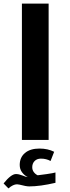

<svg xmlns="http://www.w3.org/2000/svg" viewBox="-22 -780 391 1070"><path d="M100.1 -759.8H249V0H100.1ZM287.1 238.8Q201.2 258.8 141.1 258.8Q123.5 258.8 86.9 249L72.8 247.1Q51.3 247.1 24.9 270L-2 242.2Q40 189.9 66.9 189.9Q83 189.9 102.5 197.8Q122.6 206.5 132.8 207Q113.3 197.3 100.6 179.9Q87.9 162.6 87.9 139.2Q87.9 97.2 117.2 72.5Q146.5 47.9 197.8 47.9Q244.6 47.9 279.8 65.9L259.8 117.2Q235.8 104 206.1 104Q184.1 104 170.9 117.4Q157.7 130.9 157.7 151.9Q157.7 167.5 166.5 179.2Q175.3 190.9 188 196.8Q200.2 195.8 238.3 190.2Q276.4 184.6 287.1 181.2Z"/></svg>

Font: Noto Sans Kufi Arabic
Style: Bold
Weight: 700
Designer: Monotype Design team
Foundry: Monotype Imaging Inc.
Version: Version 1.02